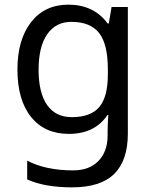

<svg xmlns="http://www.w3.org/2000/svg" viewBox="-20 -566 655 826"><path d="M275 -546Q328 -546 370.5 -526Q413 -506 443 -465H448L460 -536H530V9Q530 124 471.5 182Q413 240 290 240Q172 240 97 206V125Q176 167 295 167Q364 167 403.5 126.5Q443 86 443 16V-5Q443 -17 444 -39.5Q445 -62 446 -71H442Q388 10 276 10Q172 10 113.5 -63Q55 -136 55 -267Q55 -395 113.5 -470.5Q172 -546 275 -546ZM287 -472Q220 -472 183 -418.5Q146 -365 146 -266Q146 -167 182.5 -114.5Q219 -62 289 -62Q370 -62 407 -105.5Q444 -149 444 -246V-267Q444 -377 406 -424.5Q368 -472 287 -472Z"/></svg>

Font: Noto IKEA Arabic
Style: Regular
Weight: 400
Designer: Monotype Design Team
Foundry: Monotype Imaging Inc.
Version: Version 1.200